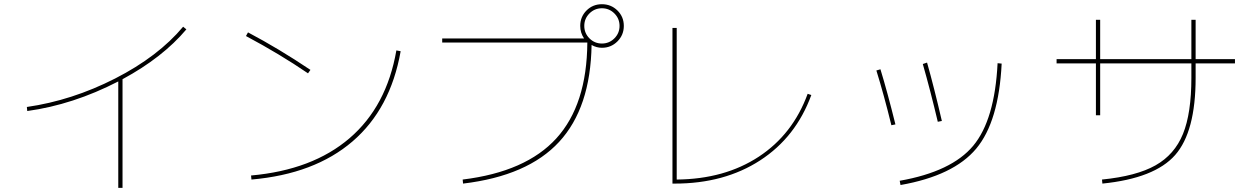

<svg xmlns="http://www.w3.org/2000/svg" viewBox="-20 -865 6040 925"><path d="M109.4 -349.6Q327.1 -380.9 534.7 -486.8Q742.2 -592.8 862.3 -736.3L877.9 -723.6Q763.7 -587.9 570.3 -483.4V40H549.8V-472.7Q332 -360.4 111.3 -330.1Z M1165 -691.4 1174.8 -709Q1321.3 -631.8 1475.6 -528.3L1463.9 -511.7Q1328.1 -604.5 1165 -691.4ZM1189.5 -19.5Q1485.4 -45.9 1664.1 -199.2Q1842.8 -352.5 1889.6 -622.1L1910.2 -618.2Q1861.3 -340.8 1678.2 -183.6Q1495.1 -26.4 1191.4 0Z M2775.4 -740.2Q2775.4 -784.2 2805.7 -814.5Q2835.9 -844.7 2879.9 -844.7Q2923.8 -844.7 2954.6 -814.5Q2985.4 -784.2 2985.4 -740.2Q2985.4 -696.3 2954.6 -665.5Q2923.8 -634.8 2879.9 -634.8Q2853.5 -634.8 2830.1 -648.4Q2825.2 -345.7 2673.8 -181.6Q2522.5 -17.6 2210.9 19.5L2209 0Q2513.7 -37.1 2660.6 -198.7Q2807.6 -360.4 2809.6 -660.2H2110.4V-679.7H2793.9Q2775.4 -707 2775.4 -740.2ZM2939.9 -680.2Q2964.8 -705.1 2964.8 -740.2Q2964.8 -775.4 2939.9 -800.3Q2915 -825.2 2879.9 -825.2Q2844.7 -825.2 2819.8 -800.3Q2794.9 -775.4 2794.9 -740.2Q2794.9 -705.1 2819.8 -680.2Q2844.7 -655.3 2879.9 -655.3Q2915 -655.3 2939.9 -680.2Z M3240.2 0Q3470.7 -2 3635.3 -109.9Q3799.8 -217.8 3871.1 -413.1L3888.7 -407.2Q3814.5 -204.1 3642.1 -92.3Q3469.7 19.5 3230.5 19.5H3219.7V-730.5H3240.2Z M4314.5 5.9Q4564.5 -38.1 4668.5 -162.6Q4772.5 -287.1 4786.1 -560.5L4805.7 -558.6Q4792 -279.3 4683.1 -148.9Q4574.2 -18.6 4318.4 26.4ZM4202.1 -525.4 4221.7 -531.2Q4254.9 -422.9 4293.9 -265.6L4274.4 -261.7Q4238.3 -409.2 4202.1 -525.4ZM4425.8 -556.6 4446.3 -563.5Q4480.5 -442.4 4517.6 -282.2L4498 -278.3Q4462.9 -426.8 4425.8 -556.6Z M5929.7 -580.1V-559.6H5740.2V-490.2Q5740.2 -230.5 5641.6 -118.2Q5543 -5.9 5291 19.5L5289.1 0Q5455.1 -16.6 5546.9 -68.4Q5638.7 -120.1 5679.2 -219.7Q5719.7 -319.3 5719.7 -490.2V-559.6H5280.3V-309.6H5259.8V-559.6H5070.3V-580.1H5259.8V-769.5H5280.3V-580.1H5719.7V-769.5H5740.2V-580.1Z"/></svg>

Font: Mgen+ 1mn thin
Style: Regular
Weight: 100
Designer: [Source Han Sans]
Ryoko NISHIZUKA  (kana & ideographs); Paul D. Hunt (Latin, Greek & Cyrillic); Wenlong ZHANG  (bopomofo
Version: Version 1.059.20150602